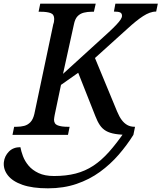

<svg xmlns="http://www.w3.org/2000/svg" viewBox="-72 -734 879 1045"><path d="M189 291Q105 291 50.5 272Q-4 253 -29.5 220Q-55 187 -51 148Q-47 115 -23.5 91Q0 67 39 67Q43 89 53 116Q63 143 83.5 167.5Q104 192 138 208Q172 224 222 224Q288 224 340 210.5Q392 197 436 168Q480 139 521.5 92.5Q563 46 609 -21L654 0Q619 56 574 108Q529 160 472 201.5Q415 243 344.5 267Q274 291 189 291ZM-4 0 5 -44H18Q41 -44 60 -49Q79 -54 93.5 -69Q108 -84 115 -114L218 -602Q221 -609 222 -618Q223 -627 223 -631Q223 -656 203 -663Q183 -670 151 -670H138L147 -714H449L439 -670H426Q404 -670 384 -665Q364 -660 350 -645.5Q336 -631 330 -600L271 -332L518 -557Q545 -582 561 -599Q577 -616 584.5 -627.5Q592 -639 592 -648Q592 -661 582.5 -666Q573 -671 548 -671L556 -714H787L778 -671Q760 -671 742.5 -664.5Q725 -658 706.5 -646Q688 -634 667.5 -617.5Q647 -601 623 -579L407 -384L428 -459L565 -128Q577 -99 590.5 -81Q604 -63 621 -53.5Q638 -44 660 -44H663L654 0H632Q586 0 555.5 -5Q525 -10 505 -21.5Q485 -33 471.5 -53Q458 -73 447 -102L337 -380L395 -367L260 -272L226 -110Q225 -104 223.5 -96Q222 -88 222 -83Q222 -59 242.5 -51.5Q263 -44 294 -44H307L298 0Z"/></svg>

Font: ET Text
Style: Italic
Weight: 470
Italic angle: -12°
Designer: Monotype Design Team
Foundry: Monotype Imaging Inc.
Version: Version 2.009